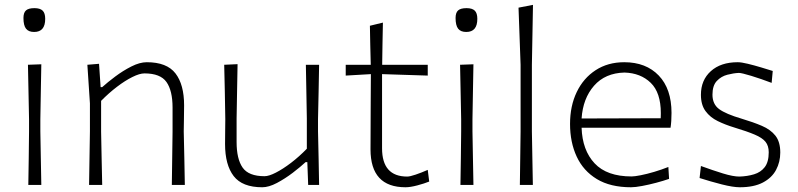

<svg xmlns="http://www.w3.org/2000/svg" viewBox="-20 -761 3284 790"><path d="M96.5 0Q97.5 -56 98.2 -107.8Q99 -159.5 99.5 -220.5V-270.5Q98.5 -333 97.2 -386Q96 -439 95 -494.5L150 -496.5Q149 -440 148 -386.8Q147 -333.5 146 -270.5V-220.5Q147 -159.5 148 -107.8Q149 -56 150 0ZM120.5 -629.5Q97.5 -629.5 87 -643Q76.5 -656.5 76.5 -687Q76.5 -709 87 -718.2Q97.5 -727.5 121.5 -727.5Q145 -727.5 155.5 -717.2Q166 -707 166 -683.5Q166 -629.5 120.5 -629.5Z M346.5 0Q347.5 -56 348.2 -107.8Q349 -159.5 350 -220.5V-335.5Q347.5 -374.5 344.8 -414.5Q342 -454.5 339.5 -494.5L387.5 -498.5L394 -402.5H400.5Q422 -422 454 -446Q486 -470 520.5 -487.5Q555 -505 584 -505Q666.5 -505 702 -459Q737.5 -413 737.5 -327.5Q737.5 -295 736.8 -267.8Q736 -240.5 736 -220.5Q737.5 -159.5 738.5 -107.8Q739.5 -56 740.5 0H687Q688 -56 688.5 -107.5Q689 -159 690 -219V-318.5Q690 -388 665 -423.5Q640 -459 574.5 -459Q554.5 -459 524.8 -444.2Q495 -429.5 461.5 -404Q428 -378.5 396 -346V-219Q397 -159 398.2 -107.5Q399.5 -56 400.5 0Z M1059 9.5Q977 9.5 941.5 -36.5Q906 -82.5 906 -168.5Q906 -200.5 906.5 -224.8Q907 -249 907 -271Q906 -334 905 -386.5Q904 -439 902.5 -494.5L957.5 -497Q956.5 -440.5 955.5 -387.8Q954.5 -335 953.5 -273.5V-176.5Q953.5 -107 978.2 -71.5Q1003 -36 1068.5 -36Q1086.5 -36 1115.2 -50.8Q1144 -65.5 1177.5 -91Q1211 -116.5 1242.5 -149V-273.5Q1241.5 -334.5 1240.5 -386.8Q1239.5 -439 1238.5 -494.5H1293Q1292 -438 1291 -386Q1290 -334 1288.5 -271V-220.5Q1290 -159.5 1291 -107.8Q1292 -56 1293 0H1248L1244.5 -94H1237.5Q1216.5 -74.5 1184.8 -50.2Q1153 -26 1119.5 -8.2Q1086 9.5 1059 9.5Z M1648.5 9.5Q1504.5 9.5 1504.5 -146.5Q1504.5 -236.5 1505.2 -318Q1506 -399.5 1506 -456L1402.5 -450V-494.5H1505.5Q1504.5 -537 1503.5 -575.2Q1502.5 -613.5 1502 -655L1555.5 -668Q1554.5 -618.5 1553.8 -580.2Q1553 -542 1552.5 -494.5H1740V-450Q1693 -451.5 1645.2 -453Q1597.5 -454.5 1552 -456V-151Q1552 -34.5 1655.5 -34.5Q1666.5 -34.5 1690.2 -42.5Q1714 -50.5 1740 -62L1746 -14Q1726.5 -6 1697.2 1.8Q1668 9.5 1648.5 9.5Z M1874.5 0Q1875.5 -56 1876.2 -107.8Q1877 -159.5 1877.5 -220.5V-270.5Q1876.5 -333 1875.2 -386Q1874 -439 1873 -494.5L1928 -496.5Q1927 -440 1926 -386.8Q1925 -333.5 1924 -270.5V-220.5Q1925 -159.5 1926 -107.8Q1927 -56 1928 0ZM1898.5 -629.5Q1875.5 -629.5 1865 -643Q1854.5 -656.5 1854.5 -687Q1854.5 -709 1865 -718.2Q1875.5 -727.5 1899.5 -727.5Q1923 -727.5 1933.5 -717.2Q1944 -707 1944 -683.5Q1944 -629.5 1898.5 -629.5Z M2119 0Q2119.5 -56 2120.5 -107.8Q2121.5 -159.5 2122 -220.5V-494Q2118 -619 2113.5 -729.5L2173 -741Q2172 -681 2170.8 -619.8Q2169.5 -558.5 2168.5 -494V-220.5Q2169.5 -159.5 2170.5 -107.8Q2171.5 -56 2172.5 0Z M2576.5 9.5Q2491.5 9.5 2435.8 -24.2Q2380 -58 2352.8 -116.8Q2325.5 -175.5 2325.5 -251Q2325.5 -325 2353 -382.2Q2380.5 -439.5 2430.8 -472.2Q2481 -505 2548.5 -505Q2638 -505 2690.5 -450.2Q2743 -395.5 2743 -296.5Q2743 -261 2739 -235.5H2373Q2376 -143 2426.5 -89Q2477 -35 2579 -35Q2591 -35 2616.5 -40Q2642 -45 2672.2 -54Q2702.5 -63 2730 -74L2733 -25Q2710 -17 2680 -9Q2650 -1 2622 4.2Q2594 9.5 2576.5 9.5ZM2549.5 -462.5Q2470 -460.5 2424.2 -408.2Q2378.5 -356 2373 -273.5L2698.5 -274.5Q2698.5 -280 2698.8 -285.2Q2699 -290.5 2699 -295.5Q2699 -380 2657.5 -420.2Q2616 -460.5 2549.5 -462.5Z M3024 9.5Q2996.5 9.5 2950.2 -2.2Q2904 -14 2858.5 -28.5L2864 -78Q2913.5 -60 2955 -47.2Q2996.5 -34.5 3022.5 -34.5Q3055 -35.5 3082.5 -43.8Q3110 -52 3126.5 -73.2Q3143 -94.5 3143 -134.5Q3143 -161 3129.8 -177.5Q3116.5 -194 3085.2 -207.2Q3054 -220.5 3001 -236.5Q2964.5 -247.5 2933.2 -262.8Q2902 -278 2883 -303.8Q2864 -329.5 2864 -371Q2864 -431.5 2904.8 -468.2Q2945.5 -505 3015.5 -505Q3030.5 -505 3057.2 -498.5Q3084 -492 3112.2 -483.5Q3140.5 -475 3159.5 -469L3155 -420Q3111.5 -436.5 3071.5 -448.8Q3031.5 -461 3020 -461Q2998 -460 2972.8 -453.5Q2947.5 -447 2929.5 -428Q2911.5 -409 2911.5 -371.5Q2911.5 -332.5 2938.8 -312.2Q2966 -292 3032 -272.5Q3079 -258.5 3114.8 -243.2Q3150.5 -228 3170.5 -202.8Q3190.5 -177.5 3190.5 -133.5Q3190.5 -94.5 3173.2 -62Q3156 -29.5 3119 -10Q3082 9.5 3024 9.5Z"/></svg>

Font: Commissioner Loud ExtraLight
Style: Regular
Weight: 200
Designer: Kostas Bartsokas
Foundry: Kostas Bartsokas
Version: Version 1.000; ttfautohint (v1.8.3)